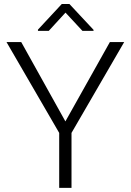

<svg xmlns="http://www.w3.org/2000/svg" viewBox="-20 -916 639 936"><path d="M83.5 -710.9 298.8 -324.2 515.6 -710.9H585.4L328.6 -268.1V0H268.6V-268.1L11.7 -710.9ZM318.4 -896.5 436 -770.5V-765.6H381.8L299.3 -854.5L217.8 -765.6H165V-771.5L281.2 -896.5Z"/></svg>

Font: Vazirmatn RD ExtraLight
Style: Regular
Weight: 200
Designer: Saber Rastikerdar
Foundry: Saber Rastikerdar
Version: Version 32.102